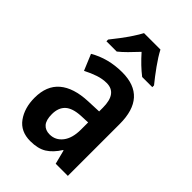

<svg xmlns="http://www.w3.org/2000/svg" viewBox="-231 -853 950 950"><g transform="rotate(45 244.0 -378.0)"><path d="M253 -553Q425 -553 425 -363V0H340L321 -74H318Q291 -31 258 -10.5Q225 10 172 10Q104 10 69.5 -38Q35 -86 35 -157Q35 -241 86 -284.5Q137 -328 235 -332L309 -335V-361Q309 -461 236 -461Q207 -461 177 -451Q147 -441 114 -424L79 -508Q116 -530 160 -541.5Q204 -553 253 -553ZM261 -256Q204 -253 178.5 -229Q153 -205 153 -160Q153 -119 169.5 -100Q186 -81 216 -81Q257 -81 283 -114.5Q309 -148 309 -208V-258ZM307 -766Q324 -733 353.5 -692Q383 -651 410 -618V-606H339Q295 -640 249 -692Q225 -666 202.5 -643.5Q180 -621 161 -606H89V-618Q106 -639 126 -665.5Q146 -692 163.5 -718.5Q181 -745 192 -766Z"/></g></svg>

Font: Noto Sans Ethiopic Condensed SemiBold
Style: Regular
Weight: 600
Width: 3
Designer: Monotype Design Team
Foundry: Monotype Imaging Inc.
Version: Version 2.102; ttfautohint (v1.8.4.7-5d5b)